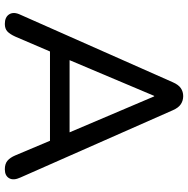

<svg xmlns="http://www.w3.org/2000/svg" viewBox="-12 -740 759 774"><g transform="rotate(90 367.0 -352.5)"><path d="M76 7Q48 7 37 -11Q26 -29 39 -56L311 -670Q321 -693 335 -702.5Q349 -712 367 -712Q385 -712 399.5 -702.5Q414 -693 424 -670L695 -56Q708 -28 698 -10.5Q688 7 662 7Q640 7 627.5 -3.5Q615 -14 606 -35L547 -175H187L127 -35Q117 -13 106 -3Q95 7 76 7ZM366 -595 222 -254H513L368 -595Z"/></g></svg>

Font: Chiron GoRound TC
Style: Regular
Weight: 400
Designer: Ryoko NISHIZUKA 西塚涼子 (kana, bopomofo & ideographs); Paul D. Hunt (Latin, Greek & Cyrillic); Sandoll Communications 산돌커뮤니
Foundry: Adobe
Version: Version 1.000;hotconv 1.1.1;makeotfexe 2.6.0